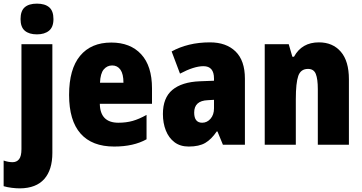

<svg xmlns="http://www.w3.org/2000/svg" viewBox="-62 -796 1992 1056"><path d="M51 -691Q51 -736 74 -756Q97 -776 141 -776Q185 -776 208.5 -756Q232 -736 232 -691Q232 -647 207.5 -627Q183 -607 141 -607Q98 -607 74.5 -627Q51 -647 51 -691ZM48 240Q27 240 2.5 237Q-22 234 -42 228V87Q-16 96 7 96Q30 96 43 79.5Q56 63 56 24V-553H226V45Q226 138 181.5 188.5Q137 239 48 240Z M550 -562Q655 -562 714.5 -497.5Q774 -433 774 -310V-225H487Q489 -121 589 -121Q632 -121 667.5 -131Q703 -141 744 -164V-30Q673 10 566 10Q444 10 381 -61.5Q318 -133 318 -274Q318 -416 378.5 -489Q439 -562 550 -562ZM555 -436Q527 -436 508.5 -414Q490 -392 488 -341H617Q617 -389 600.5 -412.5Q584 -436 555 -436Z M1093 -563Q1182 -563 1233.5 -513Q1285 -463 1285 -363V0H1164L1134 -73H1130Q1101 -30 1067 -10Q1033 10 976 10Q929 10 897.5 -14Q866 -38 850 -78.5Q834 -119 834 -169Q834 -258 886 -301.5Q938 -345 1037 -349L1115 -352V-364Q1115 -432 1057 -432Q1005 -432 928 -391L882 -513Q925 -537 978 -550Q1031 -563 1093 -563ZM1081 -245Q1006 -242 1006 -177Q1006 -121 1050 -121Q1077 -121 1096 -143Q1115 -165 1115 -200V-247Z M1692 -563Q1768 -563 1812.5 -511.5Q1857 -460 1857 -360V0H1686V-306Q1686 -361 1675 -389Q1664 -417 1632 -417Q1592 -417 1578.5 -378.5Q1565 -340 1565 -250V0H1394V-553H1526L1546 -484H1555Q1598 -563 1692 -563Z"/></svg>

Font: Noto Sans Telugu Condensed Black
Style: Regular
Weight: 900
Width: 3
Designer: Jelle Bosma - Monotype Design Team
Foundry: Monotype Imaging Inc.
Version: Version 2.005; ttfautohint (v1.8.4.7-5d5b)